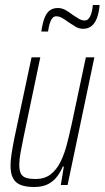

<svg xmlns="http://www.w3.org/2000/svg" viewBox="-20 -739 418 767"><path d="M116 8Q83 8 62 -0.5Q41 -9 31.5 -28Q22 -47 22 -78Q22 -98 26.5 -126.5Q31 -155 38 -190L106 -510H141L75 -195Q67 -157 62 -129Q57 -101 57 -81Q57 -58 63.5 -45.5Q70 -33 84.5 -28.5Q99 -24 122 -24Q159 -24 183 -43Q207 -62 222.5 -94Q238 -126 248 -165.5Q258 -205 267 -246L323 -510H357L250 0H223L235 -74H231Q223 -54 209 -35Q195 -16 173 -4Q151 8 116 8ZM145 -613Q150 -647 158 -667.5Q166 -688 179 -697.5Q192 -707 211 -707Q227 -707 241.5 -699Q256 -691 270 -680Q283 -671 295 -664Q307 -657 319 -657Q331 -657 339.5 -672.5Q348 -688 351 -719H378Q375 -686 366.5 -665Q358 -644 344.5 -634Q331 -624 312 -624Q296 -624 282.5 -632Q269 -640 254 -650Q242 -659 229.5 -666.5Q217 -674 204 -674Q192 -674 184 -658.5Q176 -643 172 -613Z"/></svg>

Font: Saira ExtraCondensed Thin
Style: Italic
Weight: 250
Width: 2
Italic angle: -12°
Designer: Hector Gatti with collaboration of the Omnibus-Type team
Foundry: Omnibus-Type
Version: Version 1.101